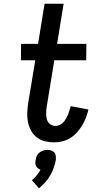

<svg xmlns="http://www.w3.org/2000/svg" viewBox="-20 -755 540 1029"><path d="M270 8Q245 8 220.5 2Q196 -4 177 -19Q158 -34 146.5 -55Q135 -76 130 -100.5Q125 -125 126 -150.5Q127 -176 131 -202L169 -432H92L93 -520H184L219 -735H321L286 -520H443L442 -432H271L231 -187Q229 -176 228 -164Q227 -152 227.5 -140.5Q228 -129 230.5 -118Q233 -107 239.5 -98.5Q246 -90 256 -85Q266 -80 278 -80Q289 -80 300.5 -85.5Q312 -91 320 -100Q328 -109 334 -119.5Q340 -130 344.5 -141Q349 -152 352.5 -163.5Q356 -175 359 -186L454 -168Q449 -147 441 -125.5Q433 -104 421 -84Q409 -64 393 -46Q377 -28 357 -15.5Q337 -3 314.5 2.5Q292 8 270 8ZM189 254 151 211Q165 199 177 184.5Q189 170 197 154Q190 152 183.5 147Q177 142 173.5 135Q170 128 169.5 119.5Q169 111 171 103Q172 92 177 81Q182 70 191.5 62.5Q201 55 212 51.5Q223 48 234 48Q245 48 255 51.5Q265 55 271.5 62.5Q278 70 279 81Q280 92 279 103Q275 124 267.5 145Q260 166 249 185.5Q238 205 222.5 222Q207 239 189 254Z"/></svg>

Font: Iosevka Term Curly Semibold
Style: Italic
Weight: 600
Italic angle: -9°
Designer: Belleve Invis
Foundry: Belleve Invis
Version: Version 32.3.0